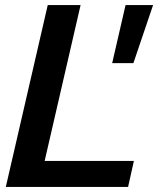

<svg xmlns="http://www.w3.org/2000/svg" viewBox="-20 -740 629 760"><path d="M3 0 169 -720H299L133 0ZM65 0 88 -103H510L487 0ZM508 -490H424L477 -720H586Z"/></svg>

Font: Instrument Sans SemiBold
Style: Italic
Weight: 600
Italic angle: -13°
Designer: Rodrigo Fuenzalida
Foundry: fragTYPE
Version: Version 1.000;gftools[0.9.28]